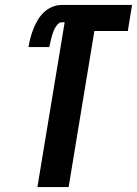

<svg xmlns="http://www.w3.org/2000/svg" viewBox="-20 -755 553 775"><path d="M131 0 241 -665H229Q220 -665 212.5 -656.5Q205 -648 200.5 -639Q196 -630 193 -621Q190 -612 187.5 -602.5Q185 -593 183 -583.5Q181 -574 179 -565H95Q98 -584 103 -602.5Q108 -621 115 -639Q122 -657 132.5 -674.5Q143 -692 158 -706Q173 -720 191.5 -727.5Q210 -735 229 -735H513L496 -630H361L257 0Z"/></svg>

Font: Iosevka Term Curly XBd Obl
Style: Regular
Weight: 800
Italic angle: -9°
Designer: Belleve Invis
Foundry: Belleve Invis
Version: Version 32.3.0